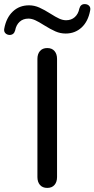

<svg xmlns="http://www.w3.org/2000/svg" viewBox="-99 -912 462 939"><path d="M84 -46V-624Q84 -648 96.5 -662.5Q109 -677 132 -677Q155 -677 167.5 -662.5Q180 -648 180 -624V-46Q180 -22 167.5 -7.5Q155 7 132 7Q109 7 96.5 -7.5Q84 -22 84 -46ZM-78 -773Q-68 -826 -36 -856Q-4 -886 43 -886Q69 -886 93.5 -875Q118 -864 148 -845Q173 -829 190.5 -821Q208 -813 224 -813Q250 -813 267 -828.5Q284 -844 289 -870Q295 -892 315 -892Q329 -892 337 -883.5Q345 -875 342 -861Q332 -807 300 -777.5Q268 -748 222 -748Q196 -748 172 -758.5Q148 -769 116 -789Q91 -805 73.5 -813Q56 -821 40 -821Q14 -821 -3 -805.5Q-20 -790 -25 -763Q-31 -741 -53 -741Q-66 -742 -73.5 -750.5Q-81 -759 -78 -773Z"/></svg>

Font: SN Pro
Style: Regular
Weight: 400
Designer: Tobias Whetton
Foundry: Supernotes
Version: Version 1.003